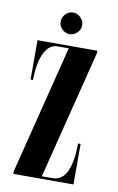

<svg xmlns="http://www.w3.org/2000/svg" viewBox="-78 -696 453 740"><g transform="rotate(10 149.0 -326.0)"><path d="M28 0V-10L154.5 -513.5H112.5Q86.5 -513.5 70.5 -493Q54.5 -472.5 47.2 -439.8Q40 -407 40 -369.5H30.5V-523.5H264.5V-513.5L138 -10H179Q218 -10 235.8 -49.8Q253.5 -89.5 253.5 -158.5H263.5V0ZM148 -568Q131 -568 118.5 -580.2Q106 -592.5 106 -609.5Q106 -627 118.5 -639.8Q131 -652.5 148 -652.5Q164 -652.5 177 -639.8Q190 -627 190 -609.5Q190 -592.5 177 -580.2Q164 -568 148 -568Z"/></g></svg>

Font: Imbue 100pt SemiBold
Style: Regular
Weight: 600
Designer: Tyler Finck
Foundry: Etcetera Type Company
Version: Version 1.102; ttfautohint (v1.8.3)